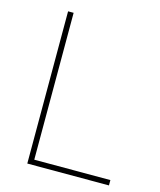

<svg xmlns="http://www.w3.org/2000/svg" viewBox="-108 -792 723 870"><g transform="rotate(15 253.0 -357.0)"><path d="M103 0H486V-25H129V-714H103Z"/></g></svg>

Font: Noto Sans Ethiopic Thin
Style: Regular
Weight: 100
Designer: Monotype Design Team
Foundry: Monotype Imaging Inc.
Version: Version 2.102